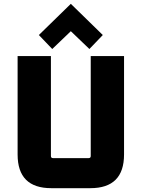

<svg xmlns="http://www.w3.org/2000/svg" viewBox="-20 -983 740 1003"><path d="M72 -176V-690H246V-168Q246 -157 257 -157H443Q454 -157 454 -168V-690H628V-176Q628 0 452 0H248Q72 0 72 -176ZM183 -800 350 -963 517 -800 447 -727 350 -820 253 -727Z"/></svg>

Font: Oxanium ExtraLight ExtraBold
Style: Regular
Weight: 800
Version: Version 2.000